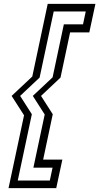

<svg xmlns="http://www.w3.org/2000/svg" viewBox="-20 -770 512 990"><path d="M144.2 -181 71.5 161H236.8L251 94.5H152.2L210.5 -179.8L149.2 -275.5L251.2 -371.2L309.2 -644.5H408L422.2 -711H257L184.2 -370L83.8 -275.5ZM252 -181 202.5 53H301.5L270 200H24L104 -175.5L40 -275.5L146.5 -375.5L226 -750H472L440.5 -603H341.5L292 -370L191.5 -275.5Z"/></svg>

Font: Tourney Thin
Style: Italic
Weight: 100
Italic angle: -12°
Designer: Tyler Finck
Foundry: Etcetera Type Co
Version: Version 1.015